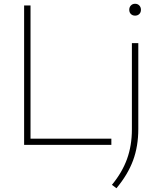

<svg xmlns="http://www.w3.org/2000/svg" viewBox="-20 -769 852 1019"><path d="M108 0V-740H142V-33H571V0ZM574 212Q628.5 146 654.2 74.8Q680 3.5 680 -83V-540H714V-85Q714 7.5 686.2 82.5Q658.5 157.5 598 230ZM666 -717Q666 -731 674.8 -740Q683.5 -749 697 -749Q710.5 -749 719.2 -740Q728 -731 728 -717Q728 -703 719.2 -694.5Q710.5 -686 697 -686Q683.5 -686 674.8 -694.5Q666 -703 666 -717Z"/></svg>

Font: Encode Sans Expanded Thin
Style: Regular
Weight: 250
Width: 7
Designer: Multiple Designers
Foundry: Impallari Type
Version: Version 2.000